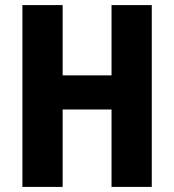

<svg xmlns="http://www.w3.org/2000/svg" viewBox="-20 -734 685 754"><path d="M576 0H418V-304H226V0H68V-714H226V-438H418V-714H576Z"/></svg>

Font: Noto Sans Condensed ExtraBold
Style: Regular
Weight: 800
Width: 3
Designer: Monotype Design Team
Foundry: Monotype Imaging Inc.
Version: Version 2.013; ttfautohint (v1.8.4.7-5d5b)